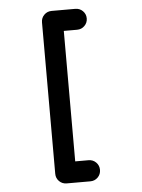

<svg xmlns="http://www.w3.org/2000/svg" viewBox="-56 -793 672 906"><g transform="rotate(-5 280.0 -339.5)"><path d="M223 -748H335Q356 -748 370.5 -733.5Q385 -719 385 -698.5Q385 -678 370.5 -663.5Q356 -649 335 -649H272V-31H335Q356 -31 370.5 -16.5Q385 -2 385 19Q385 40 370.5 54.5Q356 69 335 69H223Q202 69 187.5 54.5Q173 40 173 19V-698Q173 -719 187.5 -733.5Q202 -748 223 -748Z"/></g></svg>

Font: Brass Mono
Style: Bold
Weight: 700
Monospace: yes
Version: Version 1.100; ttfautohint (v1.8.3) -l 8 -r 50 -G 200 -x 14 